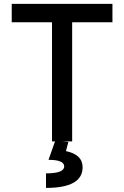

<svg xmlns="http://www.w3.org/2000/svg" viewBox="-20 -713 626 968"><path d="M242.2 0V-600.6H39.1V-693.4H546.9V-600.6H343.8V0ZM211.9 234.4V161.1Q303.7 161.1 303.7 126Q303.7 92.8 224.6 92.8L258.3 -2.9L324.7 2.4L312.5 48.8Q396.5 66.4 396.5 130.4Q396.5 234.4 211.9 234.4Z"/></svg>

Font: CaskaydiaMono NF
Style: Regular
Weight: 400
Designer: Aaron Bell
Foundry: Saja Typeworks
Version: Version 2111.001; ttfautohint (v1.8.4);Nerd Fonts 3.1.1